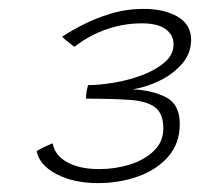

<svg xmlns="http://www.w3.org/2000/svg" viewBox="-20 -661 450 432"><path d="M200.5 -249Q146 -249 107.2 -269.2Q68.5 -289.5 62.5 -321Q68 -324.5 73.8 -327.5Q79.5 -330.5 85.8 -333.2Q92 -336 98.5 -338.5Q103.5 -311 131.5 -295.8Q159.5 -280.5 203.5 -280.5Q239 -280.5 272 -290.8Q305 -301 326.2 -321.5Q347.5 -342 347.5 -372Q347.5 -405.5 329 -419.5Q310.5 -433.5 272.2 -436.2Q234 -439 173.5 -439Q173.5 -447.5 175 -455.8Q176.5 -464 178 -469.5Q203.5 -469.5 236.5 -475Q269.5 -480.5 300 -492Q330.5 -503.5 350.5 -520.8Q370.5 -538 370.5 -561.5Q370.5 -582 353 -595.2Q335.5 -608.5 298.5 -608.5Q269 -608.5 241.2 -601.5Q213.5 -594.5 189.8 -582.5Q166 -570.5 147.5 -555.5Q144.5 -558 138.8 -562.2Q133 -566.5 127.8 -571Q122.5 -575.5 120 -578.5Q138.5 -591 166.8 -605.5Q195 -620 230 -630.5Q265 -641 303.5 -641Q350 -641 380 -623.2Q410 -605.5 410 -571.5Q410 -540.5 389.2 -517Q368.5 -493.5 338.2 -479Q308 -464.5 278.5 -460Q323 -458 353.8 -442Q384.5 -426 384.5 -382Q384.5 -338 358.2 -308.2Q332 -278.5 290 -263.8Q248 -249 200.5 -249Z"/></svg>

Font: Grandstander Thin Thin
Style: Italic
Weight: 250
Italic angle: -15°
Version: Version 1.200